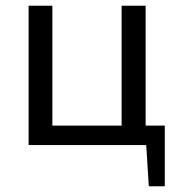

<svg xmlns="http://www.w3.org/2000/svg" viewBox="-20 -507 634 671"><path d="M556 144V-68H489V-487H405V-68H163V-487H80V0H491L500 144Z"/></svg>

Font: SnT
Style: Regular
Weight: 400
Designer: Natanael Gama
Version: Version 1.001;PS 001.001;hotconv 1.0.70;makeotf.lib2.5.58329